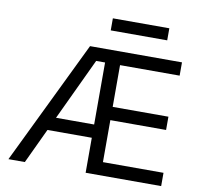

<svg xmlns="http://www.w3.org/2000/svg" viewBox="-95 -1011 1179 1113"><g transform="rotate(10 495.0 -454.5)"><path d="M377.8 -727.3H919V-649.1H568.2V-403.4H896.3V-325.3H568.2V-78.1H924.7V0H480.1V-206H219.1L122.2 0H25.6ZM480.1 -284.1V-649.1H427.6L255.7 -284.1ZM812.5 -838.1H480.1V-909.1H812.5Z"/></g></svg>

Font: Fast_Sans-Dotted
Style: Regular
Weight: 400
Version: Version 3.018